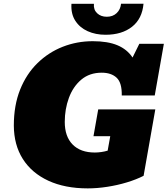

<svg xmlns="http://www.w3.org/2000/svg" viewBox="-20 -1017 917 1051"><path d="M460.4 14.2Q335.4 14.2 244.6 -27.8Q153.8 -69.8 105 -146.7Q56.2 -223.6 55.7 -329.6Q55.7 -440.4 90.1 -526.4Q124.5 -612.3 185.1 -671.4Q245.6 -730.5 323.5 -761Q401.4 -791.5 487.8 -791.5Q569.8 -791.5 622.8 -769.3Q675.8 -747.1 705.6 -702.1L742.7 -777.3H877L827.1 -494.6H646.5Q647.9 -564 618.4 -591.6Q588.9 -619.1 536.6 -619.1Q470.2 -619.1 425 -581.1Q379.9 -543 357.2 -481.4Q334.5 -419.9 334.5 -349.6Q334.5 -269.5 377.7 -225.8Q420.9 -182.1 499 -182.1Q516.1 -182.1 534.7 -184.8Q553.2 -187.5 569.3 -192.4L583.5 -271.5H491.7L517.6 -418H830.1L766.1 -54.7Q726.1 -34.2 674.3 -18.6Q622.6 -2.9 567.1 5.6Q511.7 14.2 460.4 14.2ZM557.6 -826.7Q503.4 -826.7 460 -846.2Q416.5 -865.7 392.1 -903.6Q367.7 -941.4 371.1 -996.1H494.1Q491.2 -963.9 511.7 -944.6Q532.2 -925.3 564.5 -925.3Q597.7 -925.3 618.7 -945.3Q639.6 -965.3 642.6 -996.6H765.6Q758.3 -914.1 702.6 -870.4Q647 -826.7 557.6 -826.7Z"/></svg>

Font: Bevan
Style: Italic
Weight: 400
Italic angle: -10°
Designer: Vernon Adams
Foundry: Vernon Adams
Version: Version 2.100; ttfautohint (v1.8.3)